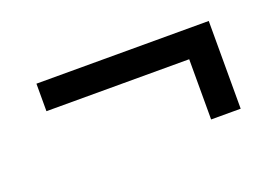

<svg xmlns="http://www.w3.org/2000/svg" viewBox="-45 -355 611 423"><g transform="rotate(-20 260.5 -143.0)"><path d="M393 -40.3V-181.5H58.3V-246H462.3V-40.3Z"/></g></svg>

Font: Playfair 5pt SemiExpanded Light
Style: Regular
Weight: 300
Width: 6
Designer: Claus Eggers Sørensen
Foundry: Claus Eggers Sørensen
Version: Version 2.203